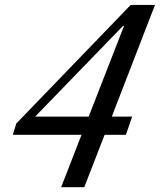

<svg xmlns="http://www.w3.org/2000/svg" viewBox="-20 -782 668 802"><path d="M33.5 -219 48 -266 526 -761.5H627.5L447 -295H532L506 -219H417L332 0H235.5L320.5 -219ZM127 -295H350.5L498 -673.5H493.5Z"/></svg>

Font: Libre Caslon Text
Style: Italic
Weight: 400
Italic angle: -22.583°
Designer: Pablo Impallari, Rodrigo Fuenzalida, Katja Schimmel
Foundry: Pablo Impallari, Rodrigo Fuenzalida
Version: Version 2.000